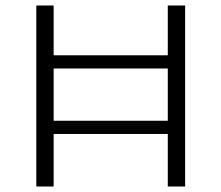

<svg xmlns="http://www.w3.org/2000/svg" viewBox="-20 -678 805 698"><path d="M590 0V-658H653V0ZM112 0V-658H175V0ZM134 -191V-239H633V-191ZM134 -429V-477H633V-429Z"/></svg>

Font: Ysabeau Office Light
Style: Regular
Weight: 300
Designer: Christian Thalmann (Catharsis Fonts)
Version: Version 2.001;gftools[0.9.30]; featfreeze: tnum,lnum,ss02